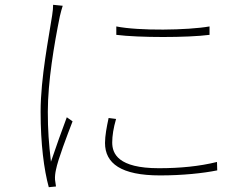

<svg xmlns="http://www.w3.org/2000/svg" viewBox="-20 -760 1040 799"><path d="M464 -650V-615C557 -603 761 -603 852 -615V-650C761 -634 558 -631 464 -650ZM432 -269C424 -232 417 -195 417 -165C417 -80 484 -30 646 -30C739 -30 825 -39 884 -51L883 -86C810 -68 730 -60 641 -60C471 -60 447 -121 447 -167C447 -195 452 -227 463 -265L432 -269ZM201 -740C201 -728 200 -715 197 -696C184 -609 149 -437 149 -295C149 -161 163 -54 183 19L213 16C212 9 210 -2 209 -12C208 -25 210 -41 213 -54C221 -96 260 -198 282 -255L258 -272C240 -225 211 -143 192 -87C183 -164 179 -219 179 -295C179 -419 205 -574 229 -692C233 -710 237 -723 241 -736Z"/></svg>

Font: Genne Gothic ExtraLight
Style: Regular
Weight: 250
Designer: Ryoko NISHIZUKA (kana & ideographs); Paul D. Hunt (Latin, Greek & Cyrillic); Wenlong ZHANG (bopomofo); Sandoll Communica
Foundry: Adobe Systems Incorporated
Version: Version 1.004;PS 1.004;hotconv 16.6.51;makeotf.lib2.5.65220